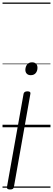

<svg xmlns="http://www.w3.org/2000/svg" viewBox="-20 -1009 420 1522"><path d="M60 493Q32 493 35 474L167 -266Q169 -275 176.5 -280Q184 -285 197 -285Q225 -285 221 -266L90 474Q88 484 81 488.5Q74 493 60 493ZM224 -413Q204 -413 192.5 -424.5Q181 -436 181 -456Q182 -482 195.5 -498.5Q209 -515 234 -515Q254 -515 265.5 -504Q277 -493 277 -472Q277 -446 263 -429.5Q249 -413 224 -413ZM0 469H380V479H0ZM0 -20H380V0H0ZM0 -505H380V-500H0ZM0 -989H380V-979H0Z"/></svg>

Font: Playwrite DE VA Guides
Style: Regular
Weight: 400
Designer: Veronika Burian, José Scaglione
Foundry: TypeTogether
Version: Version 1.003